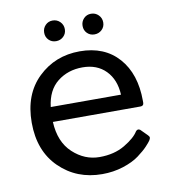

<svg xmlns="http://www.w3.org/2000/svg" viewBox="-75 -706 689 778"><g transform="rotate(-10 269.0 -317.0)"><path d="M223.5 -628.5Q236 -616 236 -598Q236 -580 223.5 -568Q211 -556 193 -556Q175 -556 163 -568Q151 -580 151 -598Q151 -616 163 -628.5Q175 -641 193 -641Q211 -641 223.5 -628.5ZM381.5 -628.5Q394 -616 394 -598Q394 -580 381.5 -568Q369 -556 351 -556Q333 -556 321 -568Q309 -580 309 -598Q309 -616 321 -628.5Q333 -641 351 -641Q369 -641 381.5 -628.5ZM483 -236H123Q127 -153 175.5 -108Q224 -63 285 -63Q346 -63 389.5 -89Q433 -115 448 -140Q456 -150 466 -143L493 -116Q499 -110 499 -105.5Q499 -101 494.5 -94Q490 -87 476 -72Q462 -57 436.5 -38Q411 -19 370.5 -6Q330 7 284 7Q179 7 108.5 -62Q38 -131 38 -247.5Q38 -364 108 -431.5Q178 -499 279.5 -499Q381 -499 439 -433.5Q497 -368 497 -257Q497 -253 497 -249Q497 -236 483 -236ZM125 -297H414Q411 -359 375 -396Q339 -433 279 -433Q219 -433 176 -399Q133 -365 125 -297Z"/></g></svg>

Font: Sanchez
Style: Regular
Weight: 400
Designer: Daniel Hernández
Foundry: LatinoType
Version: Version 1.001